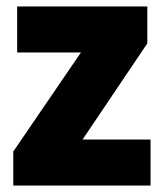

<svg xmlns="http://www.w3.org/2000/svg" viewBox="-20 -573 507 593"><path d="M445 0H21V-105L230 -411H33V-553H435V-439L235 -142H445Z"/></svg>

Font: Noto Sans Tamil SemiCondensed Black
Style: Regular
Weight: 900
Width: 4
Designer: Jelle Bosma - Monotype Design Team
Foundry: Monotype Imaging Inc.
Version: Version 2.004; ttfautohint (v1.8.4.7-5d5b)